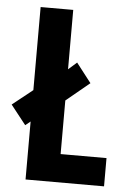

<svg xmlns="http://www.w3.org/2000/svg" viewBox="-66 -753 531 792"><g transform="rotate(5 199.5 -357.0)"><path d="M70 0V-240L49 -223L-14 -303L70 -370V-714H205V-468L240 -499L302 -419L205 -339V-117H395V0Z"/></g></svg>

Font: Noto Sans Gujarati UI ExtraCondensed
Style: Bold
Weight: 700
Width: 2
Designer: Jelle Bosma - Monotype Design Team, Universal Thirst
Foundry: Monotype Imaging Inc.
Version: Version 2.106; ttfautohint (v1.8.4.7-5d5b)